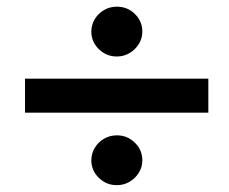

<svg xmlns="http://www.w3.org/2000/svg" viewBox="-20 -621 688 576"><path d="M55 -283V-385H605V-283ZM330.5 -65.5Q299 -65.5 276.5 -87.5Q254 -109.5 254 -140Q254 -160.5 264.2 -177.5Q274.5 -194.5 292 -204.8Q309.5 -215 330.5 -215Q362 -215 384.5 -193Q407 -171 407 -140Q407 -119.5 396.5 -102.8Q386 -86 368.8 -75.8Q351.5 -65.5 330.5 -65.5ZM330.5 -451.5Q299 -451.5 276.5 -473.5Q254 -495.5 254 -526Q254 -546.5 264.2 -563.5Q274.5 -580.5 292 -590.8Q309.5 -601 330.5 -601Q362.5 -601 384.8 -579Q407 -557 407 -526Q407 -506 396.5 -489Q386 -472 368.8 -461.8Q351.5 -451.5 330.5 -451.5Z"/></svg>

Font: Geologica Roman SemiBold
Style: Regular
Weight: 600
Designer: Sindre Bremnes, Frode Helland
Foundry: Monokrom Skriftforlag AS
Version: Version 1.010;gftools[0.9.28]